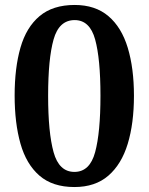

<svg xmlns="http://www.w3.org/2000/svg" viewBox="-20 -744 599 774"><path d="M280 10Q192 10 139 -36Q86 -82 62.5 -165Q39 -248 39 -359Q39 -470 62.5 -552Q86 -634 139.5 -679Q193 -724 281 -724Q364 -724 417 -679Q470 -634 495 -551.5Q520 -469 520 -358Q520 -247 495 -164.5Q470 -82 417 -36Q364 10 280 10ZM280 -51Q342 -51 363.5 -130.5Q385 -210 385 -358Q385 -507 363.5 -585Q342 -663 281 -663Q218 -663 196 -585Q174 -507 174 -358Q174 -210 196 -130.5Q218 -51 280 -51Z"/></svg>

Font: Noto Serif Malayalam SemiBold
Style: Regular
Weight: 600
Designer: Indian type Foundry, Jelle Bosma, Monotype Design Team
Foundry: Monotype Imaging Inc.
Version: Version 2.104; ttfautohint (v1.8.4.7-5d5b)